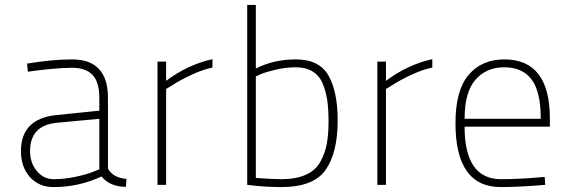

<svg xmlns="http://www.w3.org/2000/svg" viewBox="-20 -750 2311 779"><path d="M418 -353V-66Q438 -29 493 -24L491 8Q426 8 392 -34Q300 9 197 9Q138 9 101.5 -31.5Q65 -72 65 -137Q65 -268 208 -283L383 -301V-353Q383 -417 355.5 -446Q328 -475 272 -475Q240 -475 195 -471Q150 -467 122 -463L93 -459L90 -492Q192 -509 272 -509Q418 -509 418 -353ZM383 -268 212 -252Q102 -242 102 -137Q102 -89 129.5 -56Q157 -23 198 -23Q242 -23 288 -33Q334 -43 358 -53L383 -63Z M619 0V-500H654V-422Q742 -488 842 -510V-476Q803 -468 756 -446Q709 -424 682 -406L654 -389V0Z M1180 -509Q1275 -509 1312.5 -444Q1350 -379 1350 -261Q1350 -130 1301 -60.5Q1252 9 1122 9Q1092 9 1057 7Q1022 5 1002 2L983 0V-730H1018V-472Q1091 -509 1180 -509ZM1121 -23Q1181 -23 1221 -41Q1261 -59 1280 -94Q1299 -129 1306 -167Q1313 -205 1313 -259Q1313 -308 1307.5 -344.5Q1302 -381 1288.5 -412.5Q1275 -444 1247.5 -460.5Q1220 -477 1180 -477Q1140 -477 1099.5 -467.5Q1059 -458 1038 -449L1018 -440V-28Q1086 -23 1121 -23Z M1511 0V-500H1546V-422Q1634 -488 1734 -510V-476Q1695 -468 1648 -446Q1601 -424 1574 -406L1546 -389V0Z M2013 -23Q2044 -23 2088.5 -25Q2133 -27 2162 -30L2190 -32L2192 0Q2085 9 2012 9Q1828 9 1828 -250Q1828 -384 1881.5 -446.5Q1935 -509 2026 -509Q2211 -509 2211 -269V-236H1865Q1865 -23 2013 -23ZM1865 -268H2174Q2174 -379 2136.5 -428Q2099 -477 2026 -477Q1953 -477 1909 -426.5Q1865 -376 1865 -268Z"/></svg>

Font: TypoPRO Titillium Maps
Style: 1 wt
Weight: 100
Designer: Campivisivi
Foundry: Accademia di Belle Arti di Urbino and students of MA course of Visual design
Version: Version 001.001